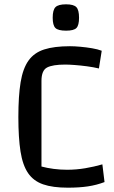

<svg xmlns="http://www.w3.org/2000/svg" viewBox="-20 -854 529 889"><path d="M464 -11Q427 3 387 9Q347 15 294 15Q224 15 179.5 -0.5Q135 -16 110 -52.5Q85 -89 75 -152.5Q65 -216 65 -312Q65 -410 75.5 -473.5Q86 -537 112 -573.5Q138 -610 184.5 -625Q231 -640 304 -640Q325 -640 352.5 -637.5Q380 -635 406.5 -630.5Q433 -626 451 -619L438 -537Q413 -543 383 -547Q353 -551 326 -553Q299 -555 282 -555Q224 -555 198 -541.5Q172 -528 172 -479V-83Q198 -76 228.5 -72Q259 -68 291 -68Q333 -68 374.5 -75Q416 -82 454 -93ZM286 -712Q249 -712 236.5 -724.5Q224 -737 224 -772Q224 -808 237 -821Q250 -834 286 -834Q321 -834 333.5 -821Q346 -808 346 -772Q346 -737 334 -724.5Q322 -712 286 -712Z"/></svg>

Font: Changa
Style: Regular
Weight: 400
Designer: Eduardo Rodriguez Tunni
Foundry: Eduardo Rodriguez Tunni
Version: Version 3.003